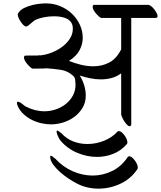

<svg xmlns="http://www.w3.org/2000/svg" viewBox="-20 -716 959 1144"><path d="M88 -79Q81 -93 81 -102Q81 -110 87 -110Q93 -110 102 -104H103Q111 -99 118 -92.5Q125 -86 134 -81Q188 -53 245 -53Q279 -53 312 -64Q345 -75 371.5 -96Q398 -117 414 -146Q430 -175 430 -211Q430 -223 428 -239.5Q426 -256 415 -265Q383 -294 342 -300Q301 -306 259 -309H257Q237 -307 216 -307.5Q195 -308 174 -307Q168 -309 159.5 -316.5Q151 -324 143 -333.5Q135 -343 129 -353.5Q123 -364 123 -373Q123 -384 130.5 -384.5Q138 -385 146 -385H182Q190 -385 197.5 -385Q205 -385 213 -386L214 -387Q216 -387 218 -386.5Q220 -386 222 -386L240 -389Q269 -394 299.5 -407.5Q330 -421 355.5 -441Q381 -461 397.5 -487.5Q414 -514 414 -545Q414 -567 404.5 -581.5Q395 -596 379.5 -604Q364 -612 344 -615.5Q324 -619 302 -619Q271 -619 241.5 -613Q212 -607 192 -598Q186 -595 178 -588.5Q170 -582 162 -575Q154 -568 147.5 -563Q141 -558 136 -558Q129 -558 120.5 -566Q112 -574 104.5 -585Q97 -596 91.5 -608Q86 -620 86 -629V-633Q98 -656 124 -668.5Q150 -681 177 -687Q204 -693 226 -694.5Q248 -696 252 -696Q299 -696 339.5 -679Q380 -662 409.5 -633.5Q439 -605 456 -568Q473 -531 473 -490Q473 -452 453.5 -416Q434 -380 391 -353Q426 -339 463 -330Q500 -321 537 -321Q588 -321 631 -343.5Q674 -366 702 -422V-609H583Q577 -611 568.5 -618.5Q560 -626 552 -635.5Q544 -645 538 -655.5Q532 -666 532 -675Q532 -683 538 -687H865Q872 -686 881.5 -678.5Q891 -671 899 -660.5Q907 -650 913 -639Q919 -628 919 -620Q919 -611 910 -609H761Q762 -607 762 -603V29Q758 36 752 36Q745 36 736.5 27Q728 18 720.5 6.5Q713 -5 708 -16.5Q703 -28 702 -33V-279Q675 -259 644 -251Q613 -243 581 -243Q549 -243 517.5 -249.5Q486 -256 455 -266Q472 -239 481.5 -208Q491 -177 491 -147Q491 -105 471.5 -73Q452 -41 422 -19Q392 3 355.5 14Q319 25 284 25Q257 25 227.5 18.5Q198 12 171.5 -1Q145 -14 123 -33.5Q101 -53 88 -79ZM107 -100Q108 -98 110 -96Q111 -96 112 -95V-96ZM321 62Q327 62 347 79Q376 111 416 126.5Q456 142 501 142Q552 142 600.5 122.5Q649 103 681 67Q685 65 688 65Q696 65 704.5 72Q713 79 721 89.5Q729 100 734 111.5Q739 123 739 132Q739 137 737 141Q702 182 655 200.5Q608 219 558 219Q498 219 439 194Q380 169 340 121Q333 113 325 95Q317 77 317 68Q317 62 321 62ZM283 212Q289 212 309 229Q354 278 412.5 304Q471 330 532 330Q593 330 649 302.5Q705 275 743 217Q747 215 750 215Q758 215 766.5 222Q775 229 783 239.5Q791 250 796 261.5Q801 273 801 282Q801 287 799 291Q761 349 698 378.5Q635 408 567 408Q500 408 443 380Q419 368 390 349Q361 330 336.5 308Q312 286 295.5 262.5Q279 239 279 218Q279 212 283 212Z"/></svg>

Font: Asar
Style: Regular
Weight: 400
Designer: Eben Sorkin
Foundry: Eben Sorkin, Pria Ravichandran
Version: Version 1.003; ttfautohint (v1.3) -l 8 -r 50 -G 0 -x 0 -H 45